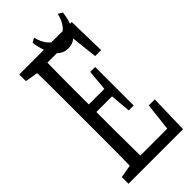

<svg xmlns="http://www.w3.org/2000/svg" viewBox="-275 -941 998 998"><g transform="rotate(-45 224.0 -442.0)"><path d="M21 0V-49.3L122.6 -66.9H129.9V0ZM90.8 0Q92.3 -61 92.8 -122.1Q93.3 -183.1 93.3 -246.1Q93.3 -309.1 93.3 -371.6V-430.7Q93.3 -493.2 93.3 -555.4Q93.3 -617.7 92.8 -680.2Q92.3 -742.7 90.8 -803.2H168.9Q168 -743.2 167.2 -681.2Q166.5 -619.1 166.5 -556.6Q166.5 -494.1 166.5 -430.7V-385.7Q166.5 -317.4 166.5 -252Q166.5 -186.5 167.5 -124Q168.5 -61.5 168.9 0ZM129.9 0V-60.1H389.2L361.8 -23.4L383.3 -213.4H427.7L421.9 0ZM129.9 -381.8V-437.5H305.2V-381.8ZM291.5 -268.6 279.8 -401.9V-425.8L291.5 -551.8H327.6V-268.6ZM21 -754.4V-803.2H129.9V-736.8H122.6ZM367.7 -591.8 346.7 -779.8 374 -743.2H129.9V-803.2H406.7L411.6 -591.8ZM186.5 -870.6 210.9 -884.3Q220.2 -843.3 242.2 -817.4Q264.2 -791.5 298.3 -791.5Q333.5 -791.5 354.7 -817.4Q376 -843.3 385.3 -884.3L409.2 -870.6Q405.8 -835 392.8 -800Q379.9 -765.1 356.2 -741.7Q332.5 -718.3 298.3 -718.3Q263.2 -718.3 239.5 -741.7Q215.8 -765.1 203.4 -800Q190.9 -835 186.5 -870.6Z"/></g></svg>

Font: Scarab Serif
Style: Regular
Weight: 400
Designer: John Roberts
Foundry: Scarab
Version: 1.0